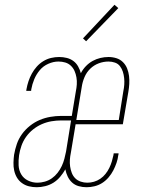

<svg xmlns="http://www.w3.org/2000/svg" viewBox="-20 -777 640 805"><path d="M134 8Q117 8 101 4Q85 0 72 -9.5Q59 -19 51 -32.5Q43 -46 39.5 -62Q36 -78 36.5 -95Q37 -112 39 -128Q43 -151 50.5 -173Q58 -195 72 -214.5Q86 -234 105.5 -249.5Q125 -265 146.5 -274Q168 -283 191 -287Q214 -291 236 -291H281L298 -394Q301 -408 302 -423Q303 -438 300.5 -452.5Q298 -467 292.5 -479.5Q287 -492 277 -501.5Q267 -511 253.5 -515Q240 -519 225 -519Q204 -519 182.5 -509.5Q161 -500 146.5 -482.5Q132 -465 123.5 -444.5Q115 -424 111 -402Q111 -400 111 -398.5Q111 -397 110 -396H90Q90 -398 90.5 -399.5Q91 -401 91 -403Q94 -420 99.5 -436.5Q105 -453 113.5 -468.5Q122 -484 134 -497.5Q146 -511 161.5 -520.5Q177 -530 194 -534Q211 -538 228 -538Q245 -538 260.5 -534Q276 -530 288 -521Q300 -512 307.5 -498.5Q315 -485 319 -470Q327 -486 340 -499.5Q353 -513 368.5 -521.5Q384 -530 401 -534Q418 -538 435 -538Q452 -538 468 -533Q484 -528 495.5 -516.5Q507 -505 513 -490Q519 -475 521 -458.5Q523 -442 522 -425Q521 -408 518 -391L495 -256H297L277 -136Q274 -122 273 -107.5Q272 -93 274 -79Q276 -65 281 -52Q286 -39 295.5 -29.5Q305 -20 318.5 -15.5Q332 -11 346 -11Q360 -11 374 -15Q388 -19 400.5 -27.5Q413 -36 422.5 -48Q432 -60 438.5 -73.5Q445 -87 449 -100.5Q453 -114 456 -128Q456 -130 456 -131.5Q456 -133 457 -134H477Q477 -132 477 -130.5Q477 -129 476 -127Q474 -110 468.5 -94Q463 -78 455 -62.5Q447 -47 435 -33Q423 -19 408 -9.5Q393 0 376 4Q359 8 343 8Q326 8 310 3.5Q294 -1 282.5 -11.5Q271 -22 264 -36.5Q257 -51 254 -67Q245 -51 232.5 -36Q220 -21 204 -11Q188 -1 169.5 3.5Q151 8 134 8ZM300 -274H478L497 -394Q500 -408 501 -422Q502 -436 500.5 -450Q499 -464 495 -476.5Q491 -489 483 -499.5Q475 -510 462 -514.5Q449 -519 435 -519Q414 -519 394 -511.5Q374 -504 358.5 -489Q343 -474 334.5 -454Q326 -434 323 -414ZM137 -11Q152 -11 168 -15.5Q184 -20 197.5 -29.5Q211 -39 221.5 -52.5Q232 -66 239 -81Q246 -96 250 -111.5Q254 -127 257 -142L278 -272H236Q216 -272 195.5 -268.5Q175 -265 155.5 -256.5Q136 -248 119 -234.5Q102 -221 89.5 -203.5Q77 -186 70 -166Q63 -146 60 -126Q57 -105 58 -84Q59 -63 69 -46Q79 -29 97.5 -20Q116 -11 137 -11ZM341 -604 328 -616 460 -757 476 -743Z"/></svg>

Font: Iosevka Curly Slab ThExObl
Style: Regular
Weight: 100
Width: 7
Italic angle: -9°
Monospace: yes
Designer: Belleve Invis
Foundry: Belleve Invis
Version: Version 11.1.0; ttfautohint (v1.8.3)